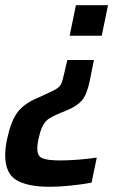

<svg xmlns="http://www.w3.org/2000/svg" viewBox="-40 -530 455 736"><path d="M227 -393 251 -510H374L350 -393ZM-20 66Q-20 36 -13 4Q2 -66 27 -99.5Q52 -133 105 -155L129 -166Q164 -182 176.5 -189.5Q189 -197 194.5 -208.5Q200 -220 206 -248L218 -300H320L304 -220Q293 -167 274 -145Q255 -123 216 -107L189 -96Q161 -84 148 -75.5Q135 -67 125.5 -50.5Q116 -34 109 -3Q103 21 103 40Q103 68 122 76.5Q141 85 193 85Q220 85 260 82Q300 79 331 74L311 170Q275 177 230.5 181.5Q186 186 151 186Q65 186 22.5 160Q-20 134 -20 66Z"/></svg>

Font: Saira Semi Condensed Medium
Style: Italic
Weight: 500
Width: 4
Italic angle: -12°
Designer: Hector Gatti with collaboration of the Omnibus-Type team
Foundry: Omnibus-Type
Version: Version 1.001; ttfautohint (v1.8)